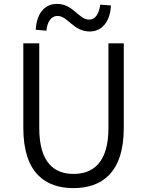

<svg xmlns="http://www.w3.org/2000/svg" viewBox="-20 -955 756 988"><path d="M358 13C502 13 617 -64 617 -297V-732H538V-296C538 -116 457 -60 358 -60C261 -60 182 -116 182 -296V-732H100V-297C100 -64 214 13 358 13ZM442 -793C506 -793 547 -845 551 -927L496 -931C489 -881 469 -854 439 -854C385 -854 357 -935 273 -935C208 -935 168 -883 164 -802L219 -797C223 -846 246 -873 276 -873C329 -873 357 -793 442 -793Z"/></svg>

Font: Noto Sans KR DemiLight
Style: Regular
Weight: 350
Designer: Ryoko NISHIZUKA 西塚涼子 (kana, bopomofo & ideographs); Paul D. Hunt (Latin, Greek & Cyrillic); Sandoll Communications 산돌커뮤니
Foundry: Adobe
Version: Version 2.004;hotconv 1.0.118;makeotfexe 2.5.65603